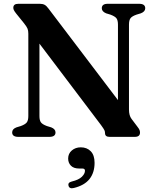

<svg xmlns="http://www.w3.org/2000/svg" viewBox="-20 -720 817 1010"><path d="M272 -23.5Q272 -0.5 241 0H75.5Q44 -0.5 44 -23.5Q44 -41.5 66.5 -50L89.5 -57Q112.5 -65.5 120.8 -76Q129 -86.5 129 -110V-542.5Q129 -558.5 125 -568.8Q121 -579 106.5 -597.5L64.5 -649.5Q56 -660.5 53 -666.8Q50 -673 50 -679Q50 -700 76 -700H189.5Q204.5 -700 214.5 -694.8Q224.5 -689.5 235 -675L600.5 -193.5V-590Q600.5 -613 592.8 -623.5Q585 -634 561 -643L538 -650Q515.5 -659.5 515.5 -676.5Q515.5 -700 546.5 -700H712Q744 -700 744 -676.5Q744 -659 721 -650L698 -643Q675 -635 666.8 -624.5Q658.5 -614 658.5 -590V-144Q658.5 -112 672 -94.5L702.5 -54Q712 -42 714.2 -35.5Q716.5 -29 716.5 -22.5Q716.5 0 689 0H556.5Q532.5 0 532.5 -19.5Q532.5 -28 529.2 -35Q526 -42 511.5 -62L187.5 -490.5V-109.5Q187.5 -87.5 195 -76.8Q202.5 -66 226.5 -57L249.5 -50Q272 -41 272 -23.5ZM396.5 166.5Q367.5 166.5 353 151.5Q338.5 136.5 338.5 114Q338.5 88 357.8 71.5Q377 55 405 55Q437 55 457.2 75.5Q477.5 96 477.5 136.5Q477.5 188 450.8 221.8Q424 255.5 368 269Q345.5 274.5 340.5 257.5Q335.5 240.5 357 235Q394.5 226 410.8 209.8Q427 193.5 427 178Q427 166.5 413 166.5Z"/></svg>

Font: Fraunces 9pt SemiBold
Style: Regular
Weight: 600
Version: Version 1.000;[b76b70a41]